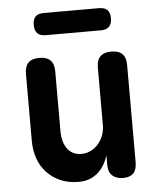

<svg xmlns="http://www.w3.org/2000/svg" viewBox="-54 -805 708 862"><g transform="rotate(-5 300.0 -374.5)"><path d="M396 -494Q396 -527 412.5 -543.5Q429 -560 462 -560Q496 -560 512 -543.5Q528 -527 528 -494V-55Q528 -22 512.5 -6Q497 10 466 10Q436 10 418 -6Q400 -22 400 -55V-98Q384 -47 350 -18.5Q316 10 266 10Q220 10 184.5 -5.5Q149 -21 123.5 -48Q98 -75 85 -111.5Q72 -148 72 -191V-494Q72 -527 88 -543.5Q104 -560 138 -560Q171 -560 187.5 -543.5Q204 -527 204 -494V-219Q204 -200 209 -181Q214 -162 224 -147Q234 -132 250 -123Q266 -114 289 -114Q313 -114 333 -124.5Q353 -135 367 -152Q381 -169 388.5 -190.5Q396 -212 396 -235ZM176 -659Q150 -659 138 -671.5Q126 -684 126 -709Q126 -735 138 -747Q150 -759 176 -759H424Q449 -759 461.5 -747Q474 -735 474 -710Q474 -684 461.5 -671.5Q449 -659 424 -659Z"/></g></svg>

Font: Maple Mono
Style: Bold
Weight: 700
Monospace: yes
Designer: subframe7536
Version: Version 7.200